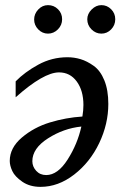

<svg xmlns="http://www.w3.org/2000/svg" viewBox="-20 -716 474 748"><path d="M402 -311Q402 -233 366.5 -158.5Q331 -84 269 -36Q207 12 138 12Q96 12 67 -8Q38 -28 28 -49.5Q18 -71 18 -89Q18 -140 65 -180Q112 -220 174.5 -239Q237 -258 301 -262Q305 -286 305 -307Q305 -363 279 -398.5Q253 -434 210 -434Q150 -434 41 -337V-399Q76 -435 129 -464Q182 -493 243 -493Q269 -493 294 -485.5Q319 -478 345 -459.5Q371 -441 386.5 -403Q402 -365 402 -311ZM297 -223Q228 -216 167 -177Q106 -138 106 -88Q106 -67 121 -50.5Q136 -34 160 -34Q205 -34 243.5 -94.5Q282 -155 297 -223ZM320 -641Q320 -662 337 -679Q354 -696 375 -696Q397 -696 413 -680Q429 -664 429 -641Q429 -618 413 -601.5Q397 -585 375 -585Q353 -585 336.5 -601.5Q320 -618 320 -641ZM167 -696Q190 -696 206 -680Q222 -664 222 -641Q222 -618 205.5 -601.5Q189 -585 167 -585Q145 -585 129 -601.5Q113 -618 113 -640Q113 -662 129 -679Q145 -696 167 -696Z"/></svg>

Font: Veleka
Style: Italic
Weight: 400
Italic angle: -12°
Designer: Stefan Peev, Context Ltd, 2016; SIL International, 1997-2014.
Foundry: Stefan Peev, Context Ltd, 2016
Version: Version 1.000